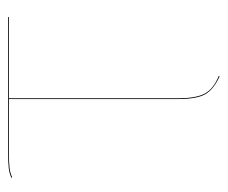

<svg xmlns="http://www.w3.org/2000/svg" viewBox="-64 -493 561 473"><g transform="rotate(-90 216.5 -256.5)"><path d="M211 -515V-97Q211 -54 222.5 -32.5Q234 -11 266 2L265 4Q232 -11 220.5 -32Q209 -53 209 -97V-515H76Q52 -515 39.5 -513.5Q27 -512 16 -507L15 -509Q26 -514 39 -515.5Q52 -517 76 -517H411V-515Z"/></g></svg>

Font: FiraGO Two
Style: Regular
Weight: 100
Designer: bBox Type
Foundry: bBox Type GmbH
Version: Version 1.001